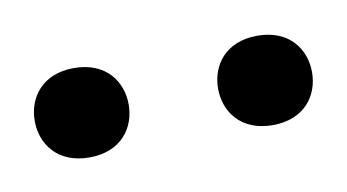

<svg xmlns="http://www.w3.org/2000/svg" viewBox="-28 -760 298 165"><g transform="rotate(-10 121.0 -677.0)"><path d="M0 -677C0 -657 13 -638 41 -638C69 -638 82 -657 82 -677C82 -697 69 -716 41 -716C13 -716 0 -697 0 -677ZM160 -677C160 -657 173 -638 201 -638C229 -638 242 -657 242 -677C242 -697 229 -716 201 -716C173 -716 160 -697 160 -677Z"/></g></svg>

Font: Fabada
Style: Regular
Weight: 400
Designer: deFharo
Foundry: deFharo.com
Version: Version 4.000 2011 initial release